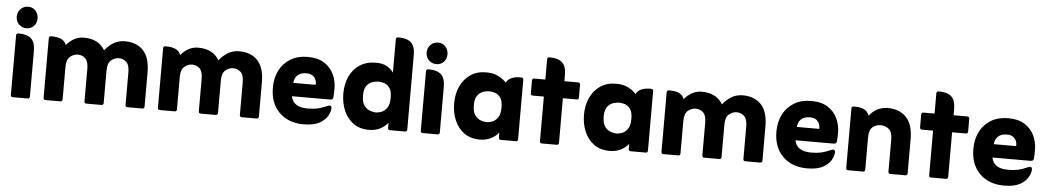

<svg xmlns="http://www.w3.org/2000/svg" viewBox="-35 -846 6254 1146"><g transform="rotate(5 3092.5 -273.0)"><path d="M35 -481Q35 -509 53.5 -527.5Q72 -546 99 -546Q125 -546 142.5 -527.5Q160 -509 160 -481Q160 -453 142.5 -435Q125 -417 99 -417Q72 -417 53.5 -435Q35 -453 35 -481ZM41 -13V-369Q41 -382 54 -382H59Q106 -382 130.5 -360Q155 -338 155 -284V-13Q155 0 142 0H54Q41 0 41 -13Z M342 -338Q362 -362 388 -376.5Q414 -391 446 -391Q534 -391 572 -326Q592 -353 622.5 -372Q653 -391 691 -391Q762 -391 802 -348.5Q842 -306 842 -217V-13Q842 0 829 0H741Q728 0 728 -13V-207Q728 -252 709 -269.5Q690 -287 664 -287Q640 -287 618.5 -269.5Q597 -252 597 -208V-13Q597 0 584 0H495Q482 0 482 -13V-207Q482 -252 463.5 -269.5Q445 -287 419 -287Q394 -287 372.5 -269.5Q351 -252 351 -208V-13Q351 0 338 0H250Q237 0 237 -13V-369Q237 -382 250 -382H255Q288 -382 310 -372Q332 -362 342 -338Z M1027 -338Q1047 -362 1073 -376.5Q1099 -391 1131 -391Q1219 -391 1257 -326Q1277 -353 1307.5 -372Q1338 -391 1376 -391Q1447 -391 1487 -348.5Q1527 -306 1527 -217V-13Q1527 0 1514 0H1426Q1413 0 1413 -13V-207Q1413 -252 1394 -269.5Q1375 -287 1349 -287Q1325 -287 1303.5 -269.5Q1282 -252 1282 -208V-13Q1282 0 1269 0H1180Q1167 0 1167 -13V-207Q1167 -252 1148.5 -269.5Q1130 -287 1104 -287Q1079 -287 1057.5 -269.5Q1036 -252 1036 -208V-13Q1036 0 1023 0H935Q922 0 922 -13V-369Q922 -382 935 -382H940Q973 -382 995 -372Q1017 -362 1027 -338Z M1713 -151Q1725 -86 1812 -86Q1846 -86 1871 -91.5Q1896 -97 1925 -110Q1937 -115 1942 -115Q1954 -115 1954 -100Q1954 -80 1939.5 -54Q1925 -28 1891 -9Q1857 10 1796 10Q1705 10 1650 -44.5Q1595 -99 1595 -193Q1595 -251 1618 -296Q1641 -341 1684 -367Q1727 -393 1787 -393Q1848 -393 1886.5 -368Q1925 -343 1943.5 -303.5Q1962 -264 1962 -220Q1962 -201 1961.5 -188Q1961 -175 1960 -166Q1959 -151 1941 -151ZM1714 -231H1848Q1850 -243 1845 -258Q1840 -273 1826.5 -284Q1813 -295 1787 -295Q1753 -295 1734.5 -277.5Q1716 -260 1714 -231Z M2301 -344V-543Q2301 -556 2314 -556H2319Q2367 -556 2391.5 -534Q2416 -512 2416 -458V-13Q2416 0 2403 0H2314Q2301 0 2301 -13V-43Q2282 -19 2253 -5Q2224 9 2189 9Q2132 9 2094 -18.5Q2056 -46 2036.5 -92Q2017 -138 2017 -194Q2017 -250 2037.5 -295.5Q2058 -341 2098 -367.5Q2138 -394 2196 -394Q2234 -394 2259.5 -380.5Q2285 -367 2301 -344ZM2220 -98Q2233 -98 2252 -104.5Q2271 -111 2286 -131.5Q2301 -152 2301 -193Q2301 -234 2286.5 -253Q2272 -272 2253 -277.5Q2234 -283 2220 -283Q2207 -283 2187 -277.5Q2167 -272 2151 -253Q2135 -234 2135 -193Q2135 -152 2150.5 -131.5Q2166 -111 2186.5 -104.5Q2207 -98 2220 -98Z M2491 -481Q2491 -509 2509.5 -527.5Q2528 -546 2555 -546Q2581 -546 2598.5 -527.5Q2616 -509 2616 -481Q2616 -453 2598.5 -435Q2581 -417 2555 -417Q2528 -417 2509.5 -435Q2491 -453 2491 -481ZM2497 -13V-369Q2497 -382 2510 -382H2515Q2562 -382 2586.5 -360Q2611 -338 2611 -284V-13Q2611 0 2598 0H2510Q2497 0 2497 -13Z M2965 -43Q2946 -19 2917 -5Q2888 9 2853 9Q2796 9 2758 -18.5Q2720 -46 2700.5 -92Q2681 -138 2681 -194Q2681 -250 2702 -295.5Q2723 -341 2762 -367.5Q2801 -394 2855 -394Q2901 -394 2930.5 -378Q2960 -362 2977 -343Q2988 -364 3009.5 -373Q3031 -382 3062 -382H3067Q3080 -382 3080 -369V-13Q3080 0 3067 0H2978Q2965 0 2965 -13ZM2884 -98Q2897 -98 2916 -104.5Q2935 -111 2950 -131.5Q2965 -152 2965 -193Q2965 -234 2950.5 -253Q2936 -272 2917 -277.5Q2898 -283 2884 -283Q2871 -283 2851 -277.5Q2831 -272 2815 -253Q2799 -234 2799 -193Q2799 -152 2814.5 -131.5Q2830 -111 2850.5 -104.5Q2871 -98 2884 -98Z M3211 -280H3145Q3132 -280 3132 -293V-369Q3132 -382 3145 -382H3211V-503Q3211 -516 3223 -516H3228Q3276 -516 3300.5 -494Q3325 -472 3325 -418V-382H3407Q3420 -382 3420 -369V-293Q3420 -280 3407 -280H3325V-13Q3325 0 3312 0H3223Q3211 0 3211 -13Z M3743 -43Q3724 -19 3695 -5Q3666 9 3631 9Q3574 9 3536 -18.5Q3498 -46 3478.5 -92Q3459 -138 3459 -194Q3459 -250 3480 -295.5Q3501 -341 3540 -367.5Q3579 -394 3633 -394Q3679 -394 3708.5 -378Q3738 -362 3755 -343Q3766 -364 3787.5 -373Q3809 -382 3840 -382H3845Q3858 -382 3858 -369V-13Q3858 0 3845 0H3756Q3743 0 3743 -13ZM3662 -98Q3675 -98 3694 -104.5Q3713 -111 3728 -131.5Q3743 -152 3743 -193Q3743 -234 3728.5 -253Q3714 -272 3695 -277.5Q3676 -283 3662 -283Q3649 -283 3629 -277.5Q3609 -272 3593 -253Q3577 -234 3577 -193Q3577 -152 3592.5 -131.5Q3608 -111 3628.5 -104.5Q3649 -98 3662 -98Z M4044 -338Q4064 -362 4090 -376.5Q4116 -391 4148 -391Q4236 -391 4274 -326Q4294 -353 4324.5 -372Q4355 -391 4393 -391Q4464 -391 4504 -348.5Q4544 -306 4544 -217V-13Q4544 0 4531 0H4443Q4430 0 4430 -13V-207Q4430 -252 4411 -269.5Q4392 -287 4366 -287Q4342 -287 4320.5 -269.5Q4299 -252 4299 -208V-13Q4299 0 4286 0H4197Q4184 0 4184 -13V-207Q4184 -252 4165.5 -269.5Q4147 -287 4121 -287Q4096 -287 4074.5 -269.5Q4053 -252 4053 -208V-13Q4053 0 4040 0H3952Q3939 0 3939 -13V-369Q3939 -382 3952 -382H3957Q3990 -382 4012 -372Q4034 -362 4044 -338Z M4730 -151Q4742 -86 4829 -86Q4863 -86 4888 -91.5Q4913 -97 4942 -110Q4954 -115 4959 -115Q4971 -115 4971 -100Q4971 -80 4956.5 -54Q4942 -28 4908 -9Q4874 10 4813 10Q4722 10 4667 -44.5Q4612 -99 4612 -193Q4612 -251 4635 -296Q4658 -341 4701 -367Q4744 -393 4804 -393Q4865 -393 4903.5 -368Q4942 -343 4960.5 -303.5Q4979 -264 4979 -220Q4979 -201 4978.5 -188Q4978 -175 4977 -166Q4976 -151 4958 -151ZM4731 -231H4865Q4867 -243 4862 -258Q4857 -273 4843.5 -284Q4830 -295 4804 -295Q4770 -295 4751.5 -277.5Q4733 -260 4731 -231Z M5152 -335Q5172 -362 5201 -376.5Q5230 -391 5261 -391Q5332 -391 5373 -348.5Q5414 -306 5414 -217V-13Q5414 0 5401 0H5312Q5299 0 5299 -13V-205Q5299 -251 5277.5 -268Q5256 -285 5229 -285Q5202 -285 5181 -268Q5160 -251 5160 -206V-13Q5160 0 5147 0H5059Q5046 0 5046 -13V-369Q5046 -382 5059 -382H5064Q5099 -382 5120.5 -371.5Q5142 -361 5152 -335Z M5543 -280H5477Q5464 -280 5464 -293V-369Q5464 -382 5477 -382H5543V-503Q5543 -516 5555 -516H5560Q5608 -516 5632.5 -494Q5657 -472 5657 -418V-382H5739Q5752 -382 5752 -369V-293Q5752 -280 5739 -280H5657V-13Q5657 0 5644 0H5555Q5543 0 5543 -13Z M5910 -151Q5922 -86 6009 -86Q6043 -86 6068 -91.5Q6093 -97 6122 -110Q6134 -115 6139 -115Q6151 -115 6151 -100Q6151 -80 6136.5 -54Q6122 -28 6088 -9Q6054 10 5993 10Q5902 10 5847 -44.5Q5792 -99 5792 -193Q5792 -251 5815 -296Q5838 -341 5881 -367Q5924 -393 5984 -393Q6045 -393 6083.5 -368Q6122 -343 6140.5 -303.5Q6159 -264 6159 -220Q6159 -201 6158.5 -188Q6158 -175 6157 -166Q6156 -151 6138 -151ZM5911 -231H6045Q6047 -243 6042 -258Q6037 -273 6023.5 -284Q6010 -295 5984 -295Q5950 -295 5931.5 -277.5Q5913 -260 5911 -231Z"/></g></svg>

Font: Zain ExtraBold
Style: Regular
Weight: 800
Designer: Zain,Boutros
Foundry: Mobile Telecommunications Company (Zain), 2024
Version: Version 1.50; ttfautohint (v1.8.4)